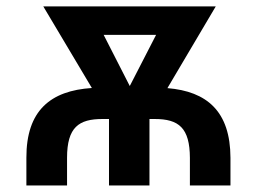

<svg xmlns="http://www.w3.org/2000/svg" viewBox="-20 -565 783 585"><path d="M184.3 0V-84.2C184.3 -177.6 220.5 -202.4 291.9 -202.4H312.1V0H435.4V-202.4H451.7C524.9 -202.4 558.2 -175.1 558.6 -84.2V0H682.2V-84.2C681.8 -225.9 610.4 -286.6 490.1 -296.5L637.4 -545.5H111.9L259.9 -296.9C133.9 -288.7 60 -228.3 60.4 -84.2V0ZM295.8 -458.8H455.6L375.4 -302.9Z"/></svg>

Font: Magic Ui Pro Semi Bold
Style: Regular
Weight: 600
Designer: Stefan Endress, Andreas Faust
Version: Version 1.000;FEAKit 1.0